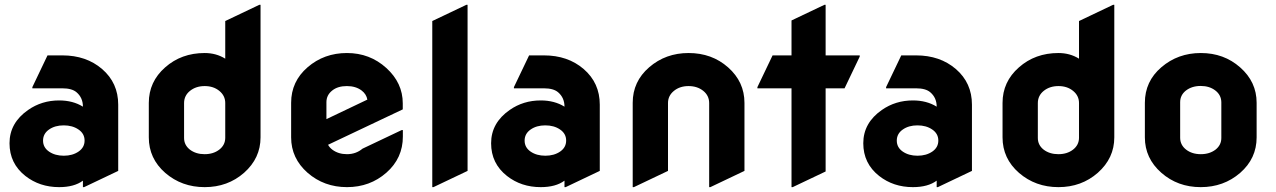

<svg xmlns="http://www.w3.org/2000/svg" viewBox="-20 -767 5295 797"><path d="M306.6 -138.2Q331.1 -155.3 331.1 -183.6Q331.1 -212.4 305.7 -229.5Q280.8 -246.6 244.4 -246.6Q208 -246.6 183.3 -229.2Q158.7 -211.9 158.7 -183.3Q158.7 -154.8 183.6 -137.7Q208.5 -120.6 244.9 -120.6Q281.2 -120.6 306.6 -138.2ZM329.1 9.8H324.2V-17.1Q288.1 9.8 225.6 9.8Q144.5 9.8 85.4 -36.6Q19.5 -88.4 19.5 -172.4Q19.5 -256.8 96.7 -310.5Q153.3 -350.1 225.6 -350.1Q282.7 -350.1 324.2 -324.2Q324.2 -361.3 297.9 -383.8Q278.8 -400.4 238.8 -400.4H114.3V-405.3L177.2 -537.1H238.8Q337.9 -537.1 403.8 -480.5Q470.7 -422.9 470.7 -332.5V-57.6Z M915 -194.3V-339.4Q915 -369.6 890.6 -389.6Q866.2 -409.7 829.8 -409.7Q793.5 -409.7 768.8 -389.9Q744.1 -370.1 744.1 -338.9V-194.3Q744.1 -165 768.1 -146Q793 -127 829.3 -127Q865.7 -127 890.1 -145.8Q914.6 -164.6 915 -194.3ZM666 -49.3Q597.7 -108.9 597.7 -196.8V-339.8Q597.7 -427.7 665.5 -487.3Q732.9 -546.9 829.6 -546.9Q877.4 -546.9 915 -523.4V-679.7L1056.6 -747.1H1061.5V-196.8Q1061.5 -110.4 993.2 -49.8Q925.3 9.8 829.8 9.8Q734.4 9.8 666 -49.3Z M1256.8 -49.8Q1188.5 -109.9 1188.5 -196.8V-340.3Q1188.5 -428.7 1256.8 -487.8Q1325.2 -546.9 1420.2 -546.9Q1515.1 -546.9 1583.5 -484.9Q1651.9 -422.9 1651.9 -337.9V-313L1341.8 -166Q1348.1 -154.3 1359.9 -145.5Q1384.8 -127 1420.4 -127Q1457.5 -127 1484.9 -149.9L1647.5 -227.1H1652.3V-200.2Q1652.3 -110.4 1584 -50.3Q1515.6 9.8 1420.4 9.8Q1325.2 9.8 1256.8 -49.8ZM1335 -272.5 1504.9 -353.5Q1501 -376 1481.4 -391.1Q1457 -409.7 1419.9 -409.7Q1381.8 -409.7 1358.9 -391.1Q1335 -372.1 1335 -342.8Z M1779.3 9.8H1774.4V-679.7L1916 -747.1H1920.9V-57.6Z M2305.7 -138.2Q2330.1 -155.3 2330.1 -183.6Q2330.1 -212.4 2304.7 -229.5Q2279.8 -246.6 2243.4 -246.6Q2207 -246.6 2182.4 -229.2Q2157.7 -211.9 2157.7 -183.3Q2157.7 -154.8 2182.6 -137.7Q2207.5 -120.6 2243.9 -120.6Q2280.3 -120.6 2305.7 -138.2ZM2328.1 9.8H2323.2V-17.1Q2287.1 9.8 2224.6 9.8Q2143.6 9.8 2084.5 -36.6Q2018.6 -88.4 2018.6 -172.4Q2018.6 -256.8 2095.7 -310.5Q2152.3 -350.1 2224.6 -350.1Q2281.7 -350.1 2323.2 -324.2Q2323.2 -361.3 2296.9 -383.8Q2277.8 -400.4 2237.8 -400.4H2113.3V-405.3L2176.3 -537.1H2237.8Q2336.9 -537.1 2402.8 -480.5Q2469.7 -422.9 2469.7 -332.5V-57.6Z M2611.3 9.8H2606.4V-340.3Q2606.4 -428.7 2674.8 -487.8Q2743.2 -546.9 2838.4 -546.9Q2935.1 -546.9 3002.4 -487.3Q3070.3 -427.2 3070.3 -339.8V-57.6L2928.7 9.8H2923.8V-338.9Q2923.8 -370.1 2899.2 -389.9Q2874.5 -409.7 2838.1 -409.7Q2801.8 -409.7 2777.3 -389.6Q2752.9 -369.6 2752.9 -339.4V-57.6Z M3270.5 9.8H3265.6V-400.4H3124V-405.3L3187 -537.1H3265.6V-682.1L3402.3 -747.1H3407.2V-537.1H3548.8V-532.2L3485.8 -400.4H3407.2V-55.2Z M3850.6 -138.2Q3875 -155.3 3875 -183.6Q3875 -212.4 3849.6 -229.5Q3824.7 -246.6 3788.3 -246.6Q3752 -246.6 3727.3 -229.2Q3702.6 -211.9 3702.6 -183.3Q3702.6 -154.8 3727.5 -137.7Q3752.4 -120.6 3788.8 -120.6Q3825.2 -120.6 3850.6 -138.2ZM3873 9.8H3868.2V-17.1Q3832 9.8 3769.5 9.8Q3688.5 9.8 3629.4 -36.6Q3563.5 -88.4 3563.5 -172.4Q3563.5 -256.8 3640.6 -310.5Q3697.3 -350.1 3769.5 -350.1Q3826.7 -350.1 3868.2 -324.2Q3868.2 -361.3 3841.8 -383.8Q3822.8 -400.4 3782.7 -400.4H3658.2V-405.3L3721.2 -537.1H3782.7Q3881.8 -537.1 3947.8 -480.5Q4014.6 -422.9 4014.6 -332.5V-57.6Z M4459 -194.3V-339.4Q4459 -369.6 4434.6 -389.6Q4410.2 -409.7 4373.8 -409.7Q4337.4 -409.7 4312.7 -389.9Q4288.1 -370.1 4288.1 -338.9V-194.3Q4288.1 -165 4312 -146Q4336.9 -127 4373.3 -127Q4409.7 -127 4434.1 -145.8Q4458.5 -164.6 4459 -194.3ZM4210 -49.3Q4141.6 -108.9 4141.6 -196.8V-339.8Q4141.6 -427.7 4209.5 -487.3Q4276.9 -546.9 4373.5 -546.9Q4421.4 -546.9 4459 -523.4V-679.7L4600.6 -747.1H4605.5V-196.8Q4605.5 -110.4 4537.1 -49.8Q4469.2 9.8 4373.8 9.8Q4278.3 9.8 4210 -49.3Z M5025.9 -146Q5049.8 -165 5049.8 -194.3V-342.8Q5049.3 -372.6 5024.9 -391.4Q5000.5 -410.2 4964.1 -410.2Q4927.7 -410.2 4902.8 -391.1Q4878.9 -372.1 4878.9 -342.8V-194.3Q4879.4 -164.6 4903.8 -145.8Q4928.2 -127 4964.6 -127Q5001 -127 5025.9 -146ZM4800.8 -49.8Q4732.4 -109.9 4732.4 -196.8V-340.3Q4732.4 -429.2 4800.8 -487.8Q4869.6 -546.9 4964.8 -546.9Q5060.5 -546.9 5127.9 -487.3Q5196.3 -427.2 5196.3 -340.3V-196.8Q5196.3 -108.9 5127.9 -49.3Q5059.6 9.8 4964.1 9.8Q4868.7 9.8 4800.8 -49.8Z"/></svg>

Font: Nova Round
Style: Bold
Weight: 700
Designer: Wojciech Kalinowski "wmk69" (wmk69@o2.pl)
Foundry: Wojciech Kalinowski "wmk69" (wmk69@o2.pl)
Version: Version 3.1.0; 2021-05-23